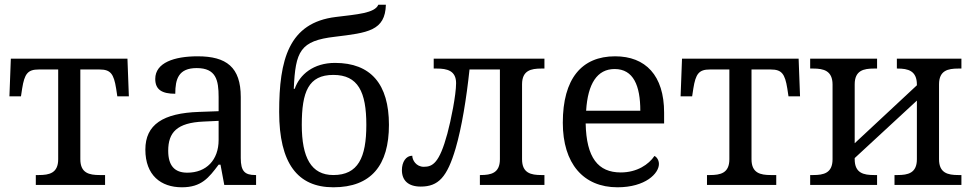

<svg xmlns="http://www.w3.org/2000/svg" viewBox="-20 -785 4124 815"><path d="M132 0H426V-42H403C359 -42 321 -50 321 -109V-490H403C449 -490 463 -472 473 -409L478 -376H527L521 -536H26L20 -376H69L74 -409C84 -472 98 -490 144 -490H227V-109C227 -50 189 -42 145 -42H132Z M752 10C835 10 866 -30 908 -86H916L932 0H1067V-42H1064C1019 -42 1002 -58 1002 -114V-373C1002 -500 941 -546 819 -546C720 -546 639 -519 639 -450C639 -404 668 -387 724 -387C724 -450 738 -496 815 -496C897 -496 908 -445 908 -373V-313L825 -310C672 -305 597 -256 597 -150C597 -41 663 10 752 10ZM775 -52C720 -52 694 -83 694 -145C694 -223 731 -264 844 -269L908 -272V-191C908 -106 856 -52 775 -52Z M1395 10C1556 10 1631 -84 1631 -255C1631 -428 1554 -518 1402 -518C1311 -518 1252 -469 1231 -408H1227C1234 -568 1254 -612 1402 -629C1541 -646 1615 -654 1618 -765H1586C1571 -729 1495 -724 1406 -713C1205 -689 1165 -531 1165 -310C1165 -92 1243 10 1395 10ZM1395 -42C1301 -42 1261 -116 1261 -255C1261 -395 1289 -467 1395 -467C1500 -467 1535 -395 1535 -255C1535 -116 1500 -42 1395 -42Z M1766 7C1841 7 1878 -33 1914 -155C1940 -244 1960 -367 1973 -490H2102V-109C2102 -50 2064 -42 2020 -42H2017V0H2291V-42H2278C2234 -42 2196 -50 2196 -109V-427C2196 -486 2234 -494 2278 -494H2291V-536H1821V-494H1834C1878 -494 1916 -485 1916 -432C1916 -382 1894 -273 1879 -218C1845 -92 1816 -77 1779 -77C1746 -77 1730 -106 1730 -124C1703 -124 1686 -97 1686 -63C1686 -19 1713 7 1766 7Z M2601 10C2720 10 2777 -49 2777 -89C2777 -106 2767 -119 2758 -123C2734 -87 2684 -53 2615 -53C2519 -53 2469 -115 2466 -261H2799V-307C2799 -465 2720 -546 2591 -546C2449 -546 2369 -451 2369 -264C2369 -91 2456 10 2601 10ZM2468 -315C2475 -430 2515 -492 2589 -492C2669 -492 2698 -421 2698 -315Z M2981 0H3275V-42H3252C3208 -42 3170 -50 3170 -109V-490H3252C3298 -490 3312 -472 3322 -409L3327 -376H3376L3370 -536H2875L2869 -376H2918L2923 -409C2933 -472 2947 -490 2993 -490H3076V-109C3076 -50 3038 -42 2994 -42H2981Z M3419 0H3703V-42H3690C3646 -42 3608 -50 3608 -109V-114L3872 -358V-109C3872 -50 3834 -42 3790 -42H3777V0H4061V-42H4048C4004 -42 3966 -50 3966 -109V-427C3966 -486 4004 -494 4048 -494H4061V-536H3787V-494H3790C3834 -494 3872 -485 3872 -426V-423L3608 -177V-427C3608 -486 3646 -494 3690 -494H3703V-536H3419V-494H3432C3476 -494 3514 -485 3514 -426V-109C3514 -50 3476 -42 3432 -42H3419Z"/></svg>

Font: Noto Serif Thai
Style: Regular
Weight: 400
Designer: Monotype Design Team
Foundry: Monotype Imaging Inc.
Version: Version 1.901